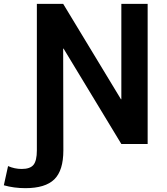

<svg xmlns="http://www.w3.org/2000/svg" viewBox="-113 -750 868 1000"><path d="M216 -497 217 33Q217 138 170 184Q123 230 19 230Q-40 230 -93 215L-71 115Q-37 130 0 130Q44 130 61.5 108.5Q79 87 79 33V-730H216L517 -233H519V-730H656V0H519L218 -497Z"/></svg>

Font: Mplus 1p Bold
Style: Bold
Weight: 700
Version: Version 1.061